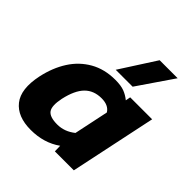

<svg xmlns="http://www.w3.org/2000/svg" viewBox="-198 -851 995 995"><g transform="rotate(45 299.5 -354.0)"><path d="M276 -522 402 -718H534L400 -522ZM185 10Q87 10 42 -47Q-3 -104 21 -218Q38 -297 76 -356.5Q114 -416 173.5 -450Q233 -484 312 -484Q353 -484 378 -474.5Q403 -465 425 -447L430 -474H591L491 0H352L351 -40Q281 10 185 10ZM262 -107Q315 -107 360 -143L400 -333Q380 -366 329 -366Q272 -366 237 -330.5Q202 -295 185 -218Q172 -155 189.5 -131Q207 -107 262 -107Z"/></g></svg>

Font: Kanit SemiBold
Style: Italic
Weight: 600
Italic angle: -12°
Designer: Katatrad Team
Foundry: CadsonDemak
Version: Version 2.000; ttfautohint (v1.8.3)